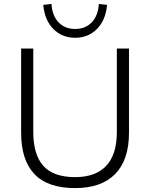

<svg xmlns="http://www.w3.org/2000/svg" viewBox="-20 -953 766 981"><path d="M364 8Q223 8 155.5 -64Q88 -136 88 -274V-705H150V-279Q150 -163 201.5 -105.5Q253 -48 364 -48Q468 -48 522.5 -105.5Q577 -163 577 -279V-705H639V-274Q639 -136 568.5 -64Q498 8 364 8ZM364 -760Q297 -760 252.5 -805Q208 -850 201 -928L243 -933Q247 -872 279.5 -838.5Q312 -805 364 -805Q416 -805 448.5 -838.5Q481 -872 485 -933L527 -928Q520 -850 475.5 -805Q431 -760 364 -760Z"/></svg>

Font: Mulish Light
Style: Regular
Weight: 300
Designer: Vernon Adams
Foundry: Vernon Adams
Version: Version 3.603; ttfautohint (v1.8.3)